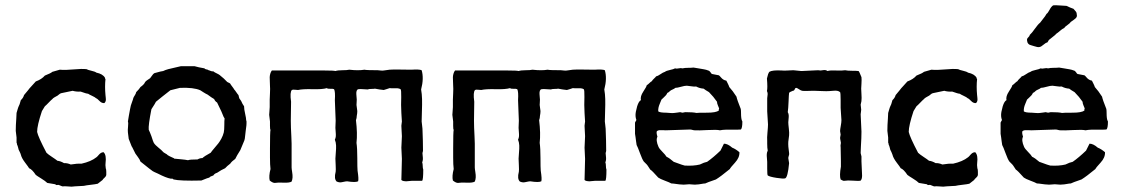

<svg xmlns="http://www.w3.org/2000/svg" viewBox="-20 -688 4202 719"><path d="M42 -154V-173Q39 -194 39 -198Q39 -209 39.5 -220Q40 -231 41 -244Q42 -257 42 -265Q43 -268 45.5 -277Q48 -286 50 -290Q53 -294 58 -313Q67 -321 70 -332L85 -350Q89 -356 99.5 -367Q110 -378 114 -383Q136 -391 148 -405Q171 -414 176 -419Q185 -421 204 -427Q224 -425 255 -428Q286 -431 304 -429Q309 -426 322.5 -423Q336 -420 341 -416Q365 -411 373 -397Q373 -393 375 -392Q372 -364 375 -332Q375 -330 376 -322.5Q377 -315 376 -310.5Q375 -306 371 -302Q361 -301 352.5 -310Q344 -319 340 -320Q336 -324 325 -329Q314 -334 310 -337Q304 -337 282 -345Q266 -344 252 -348L209 -339Q205 -338 200 -333.5Q195 -329 192 -328Q190 -327 184 -323.5Q178 -320 176 -317Q171 -313 162 -303.5Q153 -294 148 -290Q147 -288 137 -272Q119 -218 119 -194Q123 -175 154 -116Q160 -110 174.5 -100.5Q189 -91 195 -86Q206 -85 220 -77Q231 -78 245 -72Q269 -76 285 -75Q321 -83 341 -99Q344 -101 348.5 -106.5Q353 -112 357.5 -115Q362 -118 368 -118Q374 -112 375.5 -101.5Q377 -91 375.5 -80.5Q374 -70 376 -58Q378 -54 378 -44.5Q378 -35 378 -33Q377 -27 371 -22Q365 -17 364 -14Q348 -1 346 0Q338 2 320 4Q302 6 294 8Q252 10 248 11Q242 11 232 10Q222 9 215 10Q213 10 208.5 8Q204 6 201 5Q199 4 196 4.5Q193 5 192 5Q191 5 189 4L187 2L157 -3Q150 -10 134.5 -19.5Q119 -29 114 -33Q100 -54 89 -58Q87 -62 74 -79Q61 -96 58 -109Q57 -113 54 -119Q51 -125 50 -127Q49 -130 47.5 -136.5Q46 -143 44 -146Q44 -150 42 -154Z M657 -440H709Q722 -436 746 -432Q747 -429 753.5 -428Q760 -427 761 -425Q763 -425 768.5 -422.5Q774 -420 779 -421Q781 -418 798 -410Q802 -408 808.5 -402Q815 -396 818 -394Q820 -392 824 -388Q828 -384 831 -381Q832 -380 836 -378.5Q840 -377 842 -375Q844 -371 849.5 -364Q855 -357 857 -353Q860 -350 865 -342.5Q870 -335 873 -332L876 -320Q877 -318 879.5 -315Q882 -312 883 -310Q888 -298 894 -290Q894 -279 898 -262Q902 -245 902 -236Q903 -237 903 -235Q904 -221 900 -197Q899 -192 898 -179.5Q897 -167 895 -162L880 -126Q866 -104 861 -93Q848 -84 842 -75Q830 -66 823 -58Q809 -52 793 -41Q783 -38 779 -31Q766 -27 764 -23Q761 -23 734 -12Q654 -10 630 -16L626 -19H619Q602 -22 571 -38Q557 -44 552 -47Q547 -50 506 -83Q504 -90 496 -100.5Q488 -111 487 -113L476 -135Q476 -136 475 -137Q474 -138 473 -140L462 -168L459 -192Q458 -200 459.5 -214Q461 -228 459 -233Q460 -238 462.5 -254.5Q465 -271 467 -279Q468 -286 470 -293Q472 -300 475 -307.5Q478 -315 479 -320Q480 -324 484.5 -330.5Q489 -337 490 -343Q502 -355 506 -362Q520 -372 523 -380Q525 -384 533 -389Q541 -394 542 -395Q544 -397 549 -404.5Q554 -412 558 -414Q586 -422 591 -422Q599 -426 610 -429Q621 -432 635.5 -435Q650 -438 657 -440ZM654 -359 618 -350Q607 -342 588 -326.5Q569 -311 564 -307Q562 -302 547 -279Q535 -218 537 -202Q541 -194 547 -178Q554 -156 556 -153Q561 -145 573.5 -135Q586 -125 589 -121Q592 -117 599 -113.5Q606 -110 608 -107Q612 -104 630 -96Q632 -96 632 -94Q641 -93 658 -91.5Q675 -90 684 -88Q691 -91 720 -91Q728 -96 738 -96Q745 -103 769 -116Q773 -122 782.5 -133Q792 -144 797.5 -151Q803 -158 809 -169Q815 -180 818 -192Q820 -201 820 -219Q820 -237 821 -244Q821 -246 820 -246L819 -248Q819 -249 818 -249Q812 -266 793 -304Q785 -309 782 -317Q773 -322 757 -334Q752 -336 742.5 -342Q733 -348 730 -350Q705 -361 654 -359Z M1174 -424H1196Q1231 -424 1236 -422Q1245 -425 1262.5 -425Q1280 -425 1288 -427Q1322 -423 1345 -427Q1351 -425 1395 -425Q1397 -425 1405 -424Q1413 -423 1417 -424Q1418 -424 1439 -427Q1450 -428 1479 -427.5Q1508 -427 1520 -427Q1551 -429 1559 -425Q1568 -395 1557 -353Q1560 -336 1560.5 -317Q1561 -298 1560 -271.5Q1559 -245 1559 -233Q1559 -229 1560.5 -220Q1562 -211 1562 -206Q1563 -191 1563.5 -161.5Q1564 -132 1564 -123Q1564 -121 1563 -118.5Q1562 -116 1562 -115Q1562 -111 1563 -103.5Q1564 -96 1563.5 -90.5Q1563 -85 1561 -80Q1563 -75 1563 -66.5Q1563 -58 1565 -53Q1565 -16 1561 -11H1523Q1520 -11 1512 -10Q1504 -9 1500.5 -9Q1497 -9 1491.5 -10Q1486 -11 1483 -14Q1483 -25 1484 -52.5Q1485 -80 1485 -93Q1485 -100 1484 -114Q1483 -128 1483 -135Q1483 -142 1484 -156Q1485 -170 1485 -178Q1485 -184 1484 -197Q1483 -210 1483 -217Q1483 -220 1484 -225.5Q1485 -231 1485 -233Q1485 -238 1484 -248.5Q1483 -259 1483 -265Q1483 -270 1482.5 -280Q1482 -290 1482 -295Q1482 -298 1482.5 -324.5Q1483 -351 1480 -354Q1475 -357 1468 -357.5Q1461 -358 1454.5 -357.5Q1448 -357 1439 -358Q1436 -357 1428.5 -354.5Q1421 -352 1417 -351Q1413 -351 1401 -353L1384 -356Q1381 -355 1371 -355Q1361 -355 1357 -353Q1324 -356 1319 -353Q1315 -349 1314.5 -343Q1314 -337 1315 -327.5Q1316 -318 1316 -315Q1316 -311 1315.5 -304.5Q1315 -298 1315 -295Q1315 -291 1316.5 -283.5Q1318 -276 1318 -272Q1318 -264 1316 -254Q1316 -246 1313 -238Q1319 -188 1315 -153Q1318 -133 1318 -96Q1318 -59 1319 -49Q1324 -16 1321 -9Q1311 -4 1280 -9Q1275 -9 1266.5 -7Q1258 -5 1253.5 -5Q1249 -5 1241 -8Q1230 -18 1237 -45Q1238 -50 1237 -70Q1236 -90 1236 -94Q1236 -101 1237.5 -116.5Q1239 -132 1238.5 -143.5Q1238 -155 1234 -165Q1237 -171 1237.5 -177.5Q1238 -184 1237 -194.5Q1236 -205 1236 -209Q1236 -214 1236.5 -223Q1237 -232 1237 -236Q1237 -247 1235.5 -274Q1234 -301 1234 -313Q1236 -345 1231 -354Q1227 -356 1217 -355.5Q1207 -355 1204 -358Q1187 -353 1150.5 -354Q1114 -355 1096 -351Q1092 -351 1084 -352Q1076 -353 1073 -351Q1065 -343 1070 -307Q1070 -297 1069.5 -272.5Q1069 -248 1069 -236Q1069 -224 1069.5 -209.5Q1070 -195 1071 -177.5Q1072 -160 1072 -150V-61Q1072 -56 1074 -44Q1076 -32 1075.5 -23.5Q1075 -15 1072 -8Q1064 -3 1042 -4Q1020 -5 1009 -3Q1001 -3 990 -12Q986 -28 993 -55Q991 -70 991 -98Q991 -126 991 -132Q991 -194 993 -202Q991 -203 991 -217Q991 -231 991 -233Q991 -234 988 -258Q988 -262 989 -272Q990 -282 990 -287V-315Q990 -321 991 -339Q992 -357 991 -367Q991 -371 990.5 -382Q990 -393 990 -398.5Q990 -404 992 -411.5Q994 -419 998 -424Z M1860 -424H1882Q1917 -424 1922 -422Q1931 -425 1948.5 -425Q1966 -425 1974 -427Q2008 -423 2031 -427Q2037 -425 2081 -425Q2083 -425 2091 -424Q2099 -423 2103 -424Q2104 -424 2125 -427Q2136 -428 2165 -427.5Q2194 -427 2206 -427Q2237 -429 2245 -425Q2254 -395 2243 -353Q2246 -336 2246.5 -317Q2247 -298 2246 -271.5Q2245 -245 2245 -233Q2245 -229 2246.5 -220Q2248 -211 2248 -206Q2249 -191 2249.5 -161.5Q2250 -132 2250 -123Q2250 -121 2249 -118.5Q2248 -116 2248 -115Q2248 -111 2249 -103.5Q2250 -96 2249.5 -90.5Q2249 -85 2247 -80Q2249 -75 2249 -66.5Q2249 -58 2251 -53Q2251 -16 2247 -11H2209Q2206 -11 2198 -10Q2190 -9 2186.5 -9Q2183 -9 2177.5 -10Q2172 -11 2169 -14Q2169 -25 2170 -52.5Q2171 -80 2171 -93Q2171 -100 2170 -114Q2169 -128 2169 -135Q2169 -142 2170 -156Q2171 -170 2171 -178Q2171 -184 2170 -197Q2169 -210 2169 -217Q2169 -220 2170 -225.5Q2171 -231 2171 -233Q2171 -238 2170 -248.5Q2169 -259 2169 -265Q2169 -270 2168.5 -280Q2168 -290 2168 -295Q2168 -298 2168.5 -324.5Q2169 -351 2166 -354Q2161 -357 2154 -357.5Q2147 -358 2140.5 -357.5Q2134 -357 2125 -358Q2122 -357 2114.5 -354.5Q2107 -352 2103 -351Q2099 -351 2087 -353L2070 -356Q2067 -355 2057 -355Q2047 -355 2043 -353Q2010 -356 2005 -353Q2001 -349 2000.5 -343Q2000 -337 2001 -327.5Q2002 -318 2002 -315Q2002 -311 2001.5 -304.5Q2001 -298 2001 -295Q2001 -291 2002.5 -283.5Q2004 -276 2004 -272Q2004 -264 2002 -254Q2002 -246 1999 -238Q2005 -188 2001 -153Q2004 -133 2004 -96Q2004 -59 2005 -49Q2010 -16 2007 -9Q1997 -4 1966 -9Q1961 -9 1952.5 -7Q1944 -5 1939.5 -5Q1935 -5 1927 -8Q1916 -18 1923 -45Q1924 -50 1923 -70Q1922 -90 1922 -94Q1922 -101 1923.5 -116.5Q1925 -132 1924.5 -143.5Q1924 -155 1920 -165Q1923 -171 1923.5 -177.5Q1924 -184 1923 -194.5Q1922 -205 1922 -209Q1922 -214 1922.5 -223Q1923 -232 1923 -236Q1923 -247 1921.5 -274Q1920 -301 1920 -313Q1922 -345 1917 -354Q1913 -356 1903 -355.5Q1893 -355 1890 -358Q1873 -353 1836.5 -354Q1800 -355 1782 -351Q1778 -351 1770 -352Q1762 -353 1759 -351Q1751 -343 1756 -307Q1756 -297 1755.5 -272.5Q1755 -248 1755 -236Q1755 -224 1755.5 -209.5Q1756 -195 1757 -177.5Q1758 -160 1758 -150V-61Q1758 -56 1760 -44Q1762 -32 1761.5 -23.5Q1761 -15 1758 -8Q1750 -3 1728 -4Q1706 -5 1695 -3Q1687 -3 1676 -12Q1672 -28 1679 -55Q1677 -70 1677 -98Q1677 -126 1677 -132Q1677 -194 1679 -202Q1677 -203 1677 -217Q1677 -231 1677 -233Q1677 -234 1674 -258Q1674 -262 1675 -272Q1676 -282 1676 -287V-315Q1676 -321 1677 -339Q1678 -357 1677 -367Q1677 -371 1676.5 -382Q1676 -393 1676 -398.5Q1676 -404 1678 -411.5Q1680 -419 1684 -424Z M2361 -269 2366 -290Q2372 -309 2380 -313Q2377 -327 2389 -345Q2401 -363 2402 -369Q2406 -371 2411.5 -376.5Q2417 -382 2421 -384Q2423 -388 2429 -393.5Q2435 -399 2437 -402Q2443 -403 2453 -410Q2463 -417 2470 -419Q2475 -423 2489 -426Q2503 -429 2508 -432Q2513 -430 2521.5 -432Q2530 -434 2536 -432Q2544 -434 2557 -434Q2570 -434 2577 -435Q2584 -434 2595.5 -432Q2607 -430 2616 -428.5Q2625 -427 2632 -424Q2637 -423 2640.5 -417.5Q2644 -412 2646 -411Q2649 -410 2672 -406Q2675 -404 2679.5 -398.5Q2684 -393 2689 -390Q2694 -387 2700 -386Q2702 -382 2706 -374Q2710 -366 2711 -362Q2724 -348 2738 -326Q2740 -315 2754 -280Q2755 -275 2755 -264.5Q2755 -254 2756 -246Q2757 -238 2760 -233Q2760 -207 2754 -203Q2740 -202 2727.5 -202.5Q2715 -203 2700 -202.5Q2685 -202 2676 -200Q2665 -203 2630 -201Q2595 -199 2582 -200Q2578 -200 2573 -201.5Q2568 -203 2564 -203Q2549 -202 2518.5 -201.5Q2488 -201 2473 -200Q2469 -200 2462 -200.5Q2455 -201 2449.5 -200.5Q2444 -200 2440 -197Q2437 -192 2442 -176Q2435 -163 2446 -138Q2449 -131 2460.5 -119.5Q2472 -108 2476 -101Q2487 -96 2503 -82Q2541 -68 2544 -68Q2577 -66 2601 -72Q2617 -80 2628 -82Q2651 -98 2678 -124L2691 -150Q2705 -150 2722 -135Q2735 -130 2749 -118Q2750 -98 2732.5 -79Q2715 -60 2713 -55Q2679 -27 2661 -16Q2626 -4 2621 -1Q2616 -1 2605.5 1Q2595 3 2588 3Q2584 4 2574.5 3Q2565 2 2561 2Q2557 2 2547.5 3Q2538 4 2533 3Q2526 3 2513 1Q2500 -1 2494 -1Q2487 -5 2469.5 -11.5Q2452 -18 2445 -23Q2421 -50 2415 -53Q2404 -71 2399 -75L2391 -83Q2385 -91 2376.5 -114.5Q2368 -138 2364 -145Q2363 -150 2362 -158.5Q2361 -167 2360 -174Q2359 -181 2358 -187V-224Q2357 -229 2360 -233Q2363 -237 2363 -239Q2358 -252 2361 -269ZM2673 -282Q2672 -285 2668.5 -293Q2665 -301 2665 -307Q2652 -326 2635 -343Q2621 -351 2615 -356Q2600 -357 2587 -364Q2580 -363 2568 -365Q2556 -367 2552 -367Q2544 -367 2530 -363Q2516 -359 2509 -359Q2506 -356 2499 -353Q2492 -350 2490 -348Q2483 -341 2479 -340Q2477 -335 2473.5 -331Q2470 -327 2465 -322.5Q2460 -318 2457 -315Q2457 -314 2450.5 -299Q2444 -284 2445 -271Q2451 -266 2475 -266Q2478 -266 2488.5 -265Q2499 -264 2505 -265Q2509 -265 2517 -266.5Q2525 -268 2527 -268Q2528 -268 2531 -267Q2534 -266 2536 -266Q2538 -266 2541 -267Q2544 -268 2546 -268Q2576 -268 2588 -265Q2591 -266 2628 -266Q2661 -266 2672 -274Q2671 -277 2672 -278.5Q2673 -280 2673 -282Z M2932 -96 2935 -77Q2930 -23 2920 -20Q2913 -18 2887.5 -22Q2862 -26 2855 -31Q2853 -34 2853 -56.5Q2853 -79 2853 -82Q2853 -86 2852 -95.5Q2851 -105 2851.5 -111.5Q2852 -118 2855 -124Q2853 -133 2853 -150V-161Q2852 -171 2854 -192Q2856 -213 2856 -222Q2856 -230 2854.5 -246.5Q2853 -263 2853 -271Q2853 -276 2853 -286Q2853 -296 2853 -304Q2853 -312 2853 -320Q2853 -323 2854 -329Q2855 -335 2854.5 -339Q2854 -343 2852 -347Q2855 -358 2852 -394Q2856 -413 2861 -419Q2872 -426 2908 -424Q2916 -423 2930 -424Q2944 -425 2951 -425Q2956 -425 2966 -423.5Q2976 -422 2981 -422Q2991 -422 3012 -423.5Q3033 -425 3044 -425Q3045 -425 3048 -424.5Q3051 -424 3053 -424Q3055 -424 3060.5 -425Q3066 -426 3070.5 -425.5Q3075 -425 3079 -422Q3087 -425 3110.5 -424Q3134 -423 3145 -425Q3153 -423 3170 -423Q3187 -423 3195 -422Q3198 -420 3206 -399Q3207 -390 3206 -375Q3205 -360 3205 -356Q3205 -349 3206 -334.5Q3207 -320 3206 -312Q3206 -308 3204.5 -303Q3203 -298 3203 -296Q3203 -293 3204 -287Q3205 -281 3205 -277Q3205 -274 3204 -268Q3203 -262 3203 -260Q3203 -249 3204.5 -227.5Q3206 -206 3206 -195Q3206 -183 3205.5 -170Q3205 -157 3204 -141Q3203 -125 3203 -116Q3203 -113 3204.5 -108.5Q3206 -104 3206 -102Q3205 -97 3208 -39Q3210 -17 3202 -11Q3195 -10 3174 -11.5Q3153 -13 3143 -11Q3138 -10 3133.5 -13Q3129 -16 3128 -16Q3123 -30 3129 -64V-85Q3129 -93 3128.5 -111Q3128 -129 3128 -138Q3127 -141 3128 -146Q3129 -151 3129 -153Q3129 -156 3127.5 -162Q3126 -168 3126 -172Q3126 -174 3127 -178Q3128 -182 3128 -184Q3126 -194 3126 -197Q3126 -203 3128.5 -216.5Q3131 -230 3131 -238Q3131 -245 3129.5 -260.5Q3128 -276 3128 -284Q3128 -288 3128 -313.5Q3128 -339 3126 -343Q3121 -347 3115 -348Q3109 -349 3099.5 -348Q3090 -347 3087 -347Q3077 -346 3057 -347Q3037 -348 3030 -348H3022Q3018 -348 3003.5 -347.5Q2989 -347 2984 -348Q2979 -349 2972.5 -353.5Q2966 -358 2962 -359Q2958 -359 2956 -353.5Q2954 -348 2949 -348Q2936 -343 2935 -340Q2934 -334 2933 -307.5Q2932 -281 2930 -268Q2933 -263 2933.5 -257Q2934 -251 2933 -242.5Q2932 -234 2932 -230Q2932 -223 2934 -206.5Q2936 -190 2935 -181Q2935 -177 2933.5 -169Q2932 -161 2932 -157Q2931 -141 2935 -115Q2936 -111 2934 -105Q2932 -99 2932 -96Z M3306 -154V-173Q3303 -194 3303 -198Q3303 -209 3303.5 -220Q3304 -231 3305 -244Q3306 -257 3306 -265Q3307 -268 3309.5 -277Q3312 -286 3314 -290Q3317 -294 3322 -313Q3331 -321 3334 -332L3349 -350Q3353 -356 3363.5 -367Q3374 -378 3378 -383Q3400 -391 3412 -405Q3435 -414 3440 -419Q3449 -421 3468 -427Q3488 -425 3519 -428Q3550 -431 3568 -429Q3573 -426 3586.5 -423Q3600 -420 3605 -416Q3629 -411 3637 -397Q3637 -393 3639 -392Q3636 -364 3639 -332Q3639 -330 3640 -322.5Q3641 -315 3640 -310.5Q3639 -306 3635 -302Q3625 -301 3616.5 -310Q3608 -319 3604 -320Q3600 -324 3589 -329Q3578 -334 3574 -337Q3568 -337 3546 -345Q3530 -344 3516 -348L3473 -339Q3469 -338 3464 -333.5Q3459 -329 3456 -328Q3454 -327 3448 -323.5Q3442 -320 3440 -317Q3435 -313 3426 -303.5Q3417 -294 3412 -290Q3411 -288 3401 -272Q3383 -218 3383 -194Q3387 -175 3418 -116Q3424 -110 3438.5 -100.5Q3453 -91 3459 -86Q3470 -85 3484 -77Q3495 -78 3509 -72Q3533 -76 3549 -75Q3585 -83 3605 -99Q3608 -101 3612.5 -106.5Q3617 -112 3621.5 -115Q3626 -118 3632 -118Q3638 -112 3639.5 -101.5Q3641 -91 3639.5 -80.5Q3638 -70 3640 -58Q3642 -54 3642 -44.5Q3642 -35 3642 -33Q3641 -27 3635 -22Q3629 -17 3628 -14Q3612 -1 3610 0Q3602 2 3584 4Q3566 6 3558 8Q3516 10 3512 11Q3506 11 3496 10Q3486 9 3479 10Q3477 10 3472.5 8Q3468 6 3465 5Q3463 4 3460 4.5Q3457 5 3456 5Q3455 5 3453 4L3451 2L3421 -3Q3414 -10 3398.5 -19.5Q3383 -29 3378 -33Q3364 -54 3353 -58Q3351 -62 3338 -79Q3325 -96 3322 -109Q3321 -113 3318 -119Q3315 -125 3314 -127Q3313 -130 3311.5 -136.5Q3310 -143 3308 -146Q3308 -150 3306 -154Z M4012 -636Q4014 -629 4011.5 -624Q4009 -619 4000 -613Q3991 -607 3990 -606Q3987 -601 3977.5 -594.5Q3968 -588 3965 -583Q3958 -580 3949.5 -572.5Q3941 -565 3936 -562Q3932 -557 3922.5 -550Q3913 -543 3910 -540Q3908 -539 3907 -537Q3906 -535 3904.5 -532.5Q3903 -530 3902 -529Q3896 -528 3887.5 -520.5Q3879 -513 3873 -512Q3869 -511 3864 -512Q3859 -513 3853 -515Q3847 -517 3843 -518Q3827 -521 3826 -537Q3825 -543 3830.5 -548Q3836 -553 3836 -557Q3844 -564 3855.5 -580.5Q3867 -597 3875 -603L3885 -616Q3895 -628 3899 -636Q3904 -639 3910.5 -651.5Q3917 -664 3924 -668Q3931 -669 3950 -667.5Q3969 -666 3974 -666Q3988 -659 4000 -655Q4001 -653 4006.5 -647.5Q4012 -642 4012 -636ZM3730 -269 3735 -290Q3741 -309 3749 -313Q3746 -327 3758 -345Q3770 -363 3771 -369Q3775 -371 3780.5 -376.5Q3786 -382 3790 -384Q3792 -388 3798 -393.5Q3804 -399 3806 -402Q3812 -403 3822 -410Q3832 -417 3839 -419Q3844 -423 3858 -426Q3872 -429 3877 -432Q3882 -430 3890.5 -432Q3899 -434 3905 -432Q3913 -434 3926 -434Q3939 -434 3946 -435Q3953 -434 3964.5 -432Q3976 -430 3985 -428.5Q3994 -427 4001 -424Q4006 -423 4009.5 -417.5Q4013 -412 4015 -411Q4018 -410 4041 -406Q4044 -404 4048.5 -398.5Q4053 -393 4058 -390Q4063 -387 4069 -386Q4071 -382 4075 -374Q4079 -366 4080 -362Q4093 -348 4107 -326Q4109 -315 4123 -280Q4124 -275 4124 -264.5Q4124 -254 4125 -246Q4126 -238 4129 -233Q4129 -207 4123 -203Q4109 -202 4096.5 -202.5Q4084 -203 4069 -202.5Q4054 -202 4045 -200Q4034 -203 3999 -201Q3964 -199 3951 -200Q3947 -200 3942 -201.5Q3937 -203 3933 -203Q3918 -202 3887.5 -201.5Q3857 -201 3842 -200Q3838 -200 3831 -200.5Q3824 -201 3818.5 -200.5Q3813 -200 3809 -197Q3806 -192 3811 -176Q3804 -163 3815 -138Q3818 -131 3829.5 -119.5Q3841 -108 3845 -101Q3856 -96 3872 -82Q3910 -68 3913 -68Q3946 -66 3970 -72Q3986 -80 3997 -82Q4020 -98 4047 -124L4060 -150Q4074 -150 4091 -135Q4104 -130 4118 -118Q4119 -98 4101.5 -79Q4084 -60 4082 -55Q4048 -27 4030 -16Q3995 -4 3990 -1Q3985 -1 3974.5 1Q3964 3 3957 3Q3953 4 3943.5 3Q3934 2 3930 2Q3926 2 3916.5 3Q3907 4 3902 3Q3895 3 3882 1Q3869 -1 3863 -1Q3856 -5 3838.5 -11.5Q3821 -18 3814 -23Q3790 -50 3784 -53Q3773 -71 3768 -75L3760 -83Q3754 -91 3745.5 -114.5Q3737 -138 3733 -145Q3732 -150 3731 -158.5Q3730 -167 3729 -174Q3728 -181 3727 -187V-224Q3726 -229 3729 -233Q3732 -237 3732 -239Q3727 -252 3730 -269ZM4042 -282Q4041 -285 4037.5 -293Q4034 -301 4034 -307Q4021 -326 4004 -343Q3990 -351 3984 -356Q3969 -357 3956 -364Q3949 -363 3937 -365Q3925 -367 3921 -367Q3913 -367 3899 -363Q3885 -359 3878 -359Q3875 -356 3868 -353Q3861 -350 3859 -348Q3852 -341 3848 -340Q3846 -335 3842.5 -331Q3839 -327 3834 -322.5Q3829 -318 3826 -315Q3826 -314 3819.5 -299Q3813 -284 3814 -271Q3820 -266 3844 -266Q3847 -266 3857.5 -265Q3868 -264 3874 -265Q3878 -265 3886 -266.5Q3894 -268 3896 -268Q3897 -268 3900 -267Q3903 -266 3905 -266Q3907 -266 3910 -267Q3913 -268 3915 -268Q3945 -268 3957 -265Q3960 -266 3997 -266Q4030 -266 4041 -274Q4040 -277 4041 -278.5Q4042 -280 4042 -282Z"/></svg>

Font: FuturaRenner
Style: Regular
Weight: 400
Designer: BSozoo
Foundry: BSozoo
Version: Version 1.001;PS 001.001;hotconv 1.0.70;makeotf.lib2.5.58329